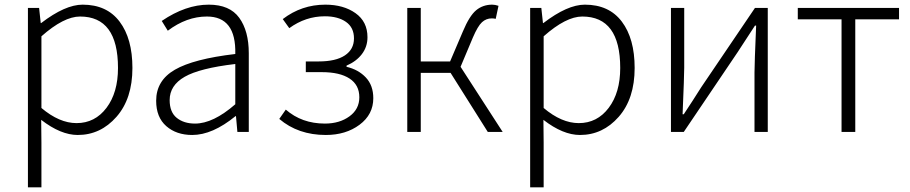

<svg xmlns="http://www.w3.org/2000/svg" viewBox="-20 -567 3912 825"><path d="M100 238V-533H148L155 -468H157Q260 -547 335 -547Q439 -547 494 -474Q549 -401 549 -275Q549 -143 480.5 -65Q412 13 314 13Q241 13 157 -52L158 46V238ZM309 -38Q388 -38 437.5 -103.5Q487 -169 487 -275Q487 -496 324 -496Q254 -496 158 -411V-103Q235 -38 309 -38Z M806 13Q738 13 694.5 -25Q651 -63 651 -134Q651 -221 731.5 -267.5Q812 -314 991 -335Q995 -496 869 -496Q782 -496 701 -435L675 -477Q778 -547 877 -547Q967 -547 1008 -490.5Q1049 -434 1049 -338V0H1000L994 -68H992Q893 13 806 13ZM818 -36Q896 -36 991 -119V-292Q838 -274 773.5 -237Q709 -200 709 -137Q709 -85 739.5 -60.5Q770 -36 818 -36Z M1380 13Q1261 13 1180 -56L1208 -96Q1277 -36 1376 -36Q1439 -36 1481.5 -67Q1524 -98 1524 -149Q1524 -202 1482 -229.5Q1440 -257 1363 -257H1294V-303H1349Q1423 -303 1462 -329Q1501 -355 1501 -402Q1501 -449 1466.5 -473Q1432 -497 1376 -497Q1293 -497 1223 -446L1195 -485Q1276 -547 1378 -547Q1456 -547 1507.5 -510.5Q1559 -474 1559 -407Q1559 -366 1535 -334.5Q1511 -303 1469 -285V-280Q1520 -268 1552 -234Q1584 -200 1584 -145Q1584 -75 1525 -31Q1466 13 1380 13Z M1959 -280 2140 0H2076L1916 -254H1788V0H1730V-533H1788V-303H1914L1969 -432Q1997 -499 2026 -523Q2055 -547 2095 -547Q2107 -547 2122 -542L2110 -486Q2103 -488 2093 -488Q2069 -488 2051 -471.5Q2033 -455 2012 -406Z M2258 238V-533H2306L2313 -468H2315Q2418 -547 2493 -547Q2597 -547 2652 -474Q2707 -401 2707 -275Q2707 -143 2638.5 -65Q2570 13 2472 13Q2399 13 2315 -52L2316 46V238ZM2467 -38Q2546 -38 2595.5 -103.5Q2645 -169 2645 -275Q2645 -496 2482 -496Q2412 -496 2316 -411V-103Q2393 -38 2467 -38Z M2863 0V-533H2920V-276Q2920 -242 2913 -76H2918Q2929 -92 2956 -134Q2983 -176 2993 -192L3224 -533H3279V0H3222V-256Q3222 -291 3229 -457H3224Q3209 -433 3149 -342L2918 0Z M3596 0V-484H3408V-533H3843V-484H3655V0Z"/></svg>

Font: Noto Sans Korean Light
Style: Regular
Weight: 300
Designer: Ryoko NISHIZUKA  (kana & ideographs); Paul D. Hunt (Latin, Greek & Cyrillic); Wenlong ZHANG  (bopomofo); Sandoll Communi
Foundry: Adobe Systems Incorporated
Version: Version 1.000;PS 1;hotconv 1.0.78;makeotf.lib2.5.61930